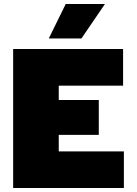

<svg xmlns="http://www.w3.org/2000/svg" viewBox="-20 -944 690 964"><path d="M46 -698H598V-514H275V-442H476V-267H275V-184H602V0H46ZM310 -924H507L389 -751H225Z"/></svg>

Font: Azeret Mono Black
Style: Regular
Weight: 900
Designer: Martin Vácha
Foundry: Displaay
Version: Version 1.000; Glyphs 3.0.3, build 3074